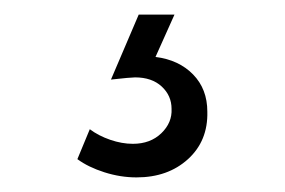

<svg xmlns="http://www.w3.org/2000/svg" viewBox="-20 -28 390 263"><path d="M264 125Q265 165 237.5 190Q210 215 167 215Q145 215 123 208Q101 201 86 190L103 149Q115 158 131 163.5Q147 169 162 169Q186 169 201 154.5Q216 140 215 121Q215 103 201.5 90.5Q188 78 165 78Q159 78 132 81L170 -8H219L193 50Q225 54 244.5 74Q264 94 264 125Z"/></svg>

Font: Kalaa
Style: Regular
Weight: 400
Version: Version 1.20 June 5, 2016